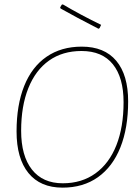

<svg xmlns="http://www.w3.org/2000/svg" viewBox="-20 -856 639 881"><path d="M568 -391Q568 -269 532.5 -180Q497 -91 429.5 -43Q362 5 267 5Q165 5 110.5 -62Q56 -129 56 -253Q56 -374 91 -461.5Q126 -549 193.5 -595.5Q261 -642 355 -642Q459 -642 513.5 -577Q568 -512 568 -391ZM77 -256Q77 -141 126.5 -78Q176 -15 268 -15Q355 -15 418 -60.5Q481 -106 514 -189.5Q547 -273 547 -387Q547 -500 498 -561Q449 -622 354 -622Q267 -622 205 -578Q143 -534 110 -451.5Q77 -369 77 -256ZM444 -742 437 -727 432 -724Q325 -779 258 -817L256 -822L263 -834L268 -836Q353 -786 444 -742Z"/></svg>

Font: Luna Sans Thin
Style: Italic
Weight: 250
Italic angle: -7°
Designer: Juan Pablo del Peral
Foundry: Huerta Tipografica
Version: Version 2.001; ttfautohint (v1.5)